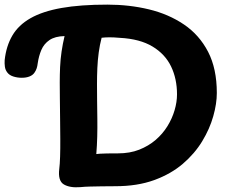

<svg xmlns="http://www.w3.org/2000/svg" viewBox="-28 -788 1004 830"><path d="M319.3 21Q274.2 24.6 248.1 9.3Q221.9 -6 228.2 -58Q230.7 -76.4 231.8 -111Q232.9 -145.6 232.6 -188.3Q232.3 -231.1 231.8 -276.1Q231.3 -321 230.8 -362Q230.3 -403 230.3 -432Q230.3 -465.2 231.8 -498.6Q233.3 -531.9 238.2 -565.3Q243.1 -598.8 251.1 -632Q209.7 -631.1 185.9 -614.8Q162.1 -598.6 150.8 -572.2Q139.6 -545.9 135.1 -514.7Q133.7 -502 130.4 -492.3Q127.2 -482.6 121 -473.9Q114 -463.4 99.9 -457.6Q85.8 -451.8 66.2 -451.8Q46.8 -451.8 29.4 -457.4Q12 -463 3.3 -475Q-5.1 -486 -6.9 -499.8Q-8.8 -513.6 -7.8 -528.2Q-1.2 -588.9 25.3 -634.2Q51.8 -679.6 103.9 -709.3Q156.1 -739 237.7 -753.5Q319.3 -768 436.3 -768Q530.9 -768 615.9 -747.5Q701 -727 767.4 -682Q833.8 -637 871.6 -564Q909.3 -491 909.3 -386Q909.3 -340 893.9 -285.5Q878.6 -231 846.2 -177.5Q813.8 -124 762.5 -80Q711.2 -36 638.6 -9.5Q565.9 17 470.3 17Q438.3 17 410.8 17.5Q383.3 18 360.8 18.5Q338.3 19 319.3 21ZM388.3 -122Q391.8 -123 403.5 -123.5Q415.2 -124 430.3 -124.5Q445.3 -125 459.4 -125Q473.4 -125 482.3 -125Q533.3 -125 573.8 -140.9Q614.2 -156.9 644.8 -183.1Q675.3 -209.3 695.9 -242.7Q716.4 -276 726.8 -311.7Q737.2 -347.3 737.2 -380Q737.2 -447.4 711.5 -500.8Q685.8 -554.1 631.3 -586.9Q576.8 -619.8 490.3 -624.4Q463 -626.8 445 -626.7Q427 -626.6 411.3 -624.8Q403.3 -594.3 398.8 -561.2Q394.3 -528 392.8 -493.4Q391.3 -458.9 391.3 -425Q391.3 -389.2 391.8 -351.2Q392.3 -313.2 392.8 -274.1Q393.3 -235 392.3 -196.5Q391.3 -158 388.3 -122Z"/></svg>

Font: Playpen Sans
Style: Regular
Weight: 400
Designer: Laura Meseguer, Veronika Burian, José Scaglione, Kostas Bartsokas, Vera Evstafieva, Tom Grace, Yorlmar Campos
Foundry: TypeTogether
Version: Version 2.000